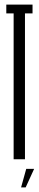

<svg xmlns="http://www.w3.org/2000/svg" viewBox="-20 -695 170 838"><path d="M39.5 0H89V-636.5H122V-675H7.5V-636.5H39.5ZM72 123H92L129 42H94.5Z"/></svg>

Font: Anybody UltraCondensed Light
Style: Regular
Weight: 300
Width: 1
Version: Version 1.113;gftools[0.9.25]